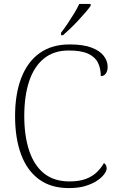

<svg xmlns="http://www.w3.org/2000/svg" viewBox="-20 -951 604 981"><path d="M332 10Q240 10 179 -35Q118 -80 87.5 -162.5Q57 -245 57 -358Q57 -471 89 -553.5Q121 -636 183 -680Q245 -724 336 -724Q406 -724 448.5 -707.5Q491 -691 510.5 -665Q530 -639 530 -610Q530 -588 520.5 -575Q511 -562 495 -562Q495 -601 480.5 -630.5Q466 -660 430.5 -676.5Q395 -693 331 -693Q255 -693 204.5 -652Q154 -611 129 -536Q104 -461 104 -358Q104 -257 129 -181.5Q154 -106 205 -65Q256 -24 335 -24Q385 -24 419 -37Q453 -50 475 -71.5Q497 -93 511 -118Q518 -114 521.5 -106.5Q525 -99 525 -90Q525 -79 513.5 -62.5Q502 -46 478.5 -29.5Q455 -13 418.5 -1.5Q382 10 332 10ZM292 -784Q307 -803 324.5 -829Q342 -855 358.5 -882Q375 -909 385 -931H443V-921Q434 -908 417 -888Q400 -868 379.5 -846Q359 -824 338.5 -804.5Q318 -785 302 -771H292Z"/></svg>

Font: Noto Rashi Hebrew ExtraLight
Style: Regular
Weight: 250
Version: Version 1.006